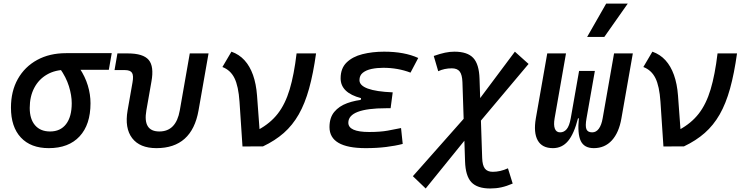

<svg xmlns="http://www.w3.org/2000/svg" viewBox="-20 -815 4142 1069"><path d="M251.5 9.8Q151.4 9.8 96.2 -49.3Q41 -108.4 41 -215.8Q41 -307.1 79.3 -375.2Q117.7 -443.4 186.8 -481.2Q255.9 -519 348.1 -519H602.1L585.9 -426.3H348.1Q287.1 -426.3 241.5 -399.9Q195.8 -373.5 170.7 -325.7Q145.5 -277.8 145.5 -213.9Q145.5 -151.9 175.3 -117.4Q205.1 -83 258.8 -83Q316.4 -83 347.9 -124Q379.4 -165 379.4 -240.2Q379.4 -284.2 363.8 -334.7Q348.1 -385.3 313 -434.6H423.3Q454.1 -388.2 469 -338.9Q483.9 -289.6 483.9 -240.2Q483.9 -121.1 423.1 -55.7Q362.3 9.8 251.5 9.8Z M851.1 9.8Q758.3 9.8 715.8 -45.9Q673.3 -101.6 690.4 -200.2L717.8 -356.4Q724.6 -394 715.1 -409.4Q705.6 -424.8 675.3 -424.8H617.7L633.8 -517.6H691.4Q777.3 -517.6 807.9 -481.4Q838.4 -445.3 823.2 -361.3L794.9 -200.2Q774.4 -83 867.2 -83Q960.4 -83 981 -200.2L1036.6 -517.6H1141.1L1085.4 -200.2Q1048.3 9.8 851.1 9.8Z M1330.1 0.5 1313.5 -249Q1307.6 -335.4 1285.4 -380.1Q1263.2 -424.8 1218.3 -441.9L1268.6 -527.3Q1311.5 -512.2 1341.3 -479.5Q1371.1 -446.8 1388.7 -397.5Q1406.2 -348.1 1411.1 -283.2L1429.2 -38.6ZM1444.3 0 1330.1 0.5 1418 -92.3Q1484.9 -128.4 1526.6 -182.1Q1568.4 -235.8 1592.8 -317.4Q1617.2 -398.9 1631.3 -517.6H1739.7Q1724.1 -405.3 1700.9 -321.8Q1677.7 -238.3 1643.3 -178Q1608.9 -117.7 1560.1 -74.7Q1511.2 -31.7 1444.3 0Z M2016.1 9.8Q1814.5 9.8 1814.5 -107.4Q1814.5 -159.7 1841.1 -191.9Q1867.7 -224.1 1913.3 -240.7Q1959 -257.3 2016.1 -261.7L2166.5 -300.8L2154.8 -212.4H2129.4Q2076.7 -212.4 2037.4 -207.3Q1998 -202.1 1971.9 -192.1Q1945.8 -182.1 1932.6 -167Q1919.4 -151.9 1919.4 -131.8Q1919.4 -80.1 2035.6 -80.1Q2096.7 -80.1 2138.4 -87.6Q2180.2 -95.2 2212.9 -102.1L2222.2 -13.7Q2181.2 -2.9 2129.2 3.4Q2077.1 9.8 2016.1 9.8ZM1980 -212.4 1990.2 -268.6Q1876.5 -298.3 1876.5 -378.9Q1876.5 -434.6 1909.7 -467Q1942.9 -499.5 1998 -513.4Q2053.2 -527.3 2118.7 -527.3Q2231.9 -527.3 2308.6 -492.2L2265.6 -410.6Q2195.3 -437.5 2113.8 -437.5Q2079.1 -437.5 2048.8 -431.2Q2018.6 -424.8 2000 -409.9Q1981.4 -395 1981.4 -368.7Q1981.4 -338.9 2027.8 -321.8Q2074.2 -304.7 2166.5 -300.8L2154.8 -212.4Z M2350.1 234.4 2278.8 166 2598.1 -194.8 2846.7 -527.3 2922.9 -459 2618.7 -97.2ZM2709.5 234.4Q2637.2 234.4 2604.5 199.5Q2571.8 164.6 2569.3 83.5L2554.7 -357.4Q2553.2 -398.9 2539.6 -416.7Q2525.9 -434.6 2495.6 -434.6Q2454.1 -434.6 2419.9 -418.5L2395 -503.4Q2431.2 -516.1 2457.8 -521.7Q2484.4 -527.3 2509.8 -527.3Q2582.5 -527.3 2615 -492.4Q2647.5 -457.5 2649.9 -376.5L2664.6 64.5Q2666 106 2679.9 123.8Q2693.8 141.6 2723.6 141.6Q2765.1 141.6 2808.1 122.1L2834.5 207Q2800.3 221.7 2771.2 228Q2742.2 234.4 2709.5 234.4Z M3286.1 9.8Q3232.9 9.8 3213.6 -30Q3194.3 -69.8 3203.1 -158.2H3203.6L3245.6 -156.2Q3237.8 -112.8 3245.1 -95.5Q3252.4 -78.1 3277.3 -78.1Q3299.3 -78.1 3314.2 -98.6Q3329.1 -119.1 3335.4 -156.2L3398.9 -517.6H3503.4L3439.9 -156.2Q3426.3 -76.7 3386.7 -33.4Q3347.2 9.8 3286.1 9.8ZM3058.6 9.8Q2998 9.8 2973.9 -33.4Q2949.7 -76.7 2963.4 -156.2L3026.9 -517.6H3131.3L3067.9 -156.2Q3061.5 -119.1 3069.3 -98.6Q3077.1 -78.1 3098.6 -78.1Q3120.1 -78.1 3135 -95.7Q3149.9 -113.3 3157.7 -156.2L3198.2 -158.2H3198.7Q3176.3 -69.8 3142.8 -30Q3109.4 9.8 3058.6 9.8ZM3157.7 -156.2 3204.1 -419.9H3292L3245.6 -156.2ZM3249 -609.4 3355 -794.9H3475.1L3344.7 -609.4Z M3673.8 0.5 3657.2 -249Q3651.4 -335.4 3629.2 -380.1Q3606.9 -424.8 3562 -441.9L3612.3 -527.3Q3655.3 -512.2 3685.1 -479.5Q3714.8 -446.8 3732.4 -397.5Q3750 -348.1 3754.9 -283.2L3772.9 -38.6ZM3788.1 0 3673.8 0.5 3761.7 -92.3Q3828.6 -128.4 3870.4 -182.1Q3912.1 -235.8 3936.5 -317.4Q3960.9 -398.9 3975.1 -517.6H4083.5Q4067.9 -405.3 4044.7 -321.8Q4021.5 -238.3 3987.1 -178Q3952.6 -117.7 3903.8 -74.7Q3855 -31.7 3788.1 0Z"/></svg>

Font: Cascadia Mono NF
Style: Italic
Weight: 400
Italic angle: -10°
Monospace: yes
Designer: Aaron Bell
Foundry: Saja Typeworks
Version: Version 2404.023